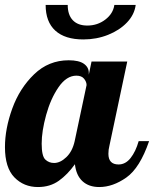

<svg xmlns="http://www.w3.org/2000/svg" viewBox="-33 -748 621 774"><path d="M151 -728H240Q240 -688 260.5 -666.5Q281 -645 319 -645Q360 -645 391.5 -669Q423 -693 428 -728H514Q509 -689 479 -657.5Q449 -626 402.5 -607.5Q356 -589 303 -589Q229 -589 190 -624.5Q151 -660 151 -728ZM-13 -155Q-13 -229 16.5 -310.5Q46 -392 104.5 -448.5Q163 -505 244 -505Q285 -505 305 -491Q325 -477 325 -454V-447L336 -500H480L408 -160Q404 -145 404 -128Q404 -85 445 -85Q473 -85 493.5 -111Q514 -137 526 -179H568Q531 -71 476.5 -32.5Q422 6 367 6Q325 6 299.5 -17.5Q274 -41 269 -86Q240 -45 204.5 -19.5Q169 6 120 6Q63 6 25 -33Q-13 -72 -13 -155ZM268 -179 316 -405Q316 -418 306 -430.5Q296 -443 275 -443Q235 -443 203 -396.5Q171 -350 153 -284.5Q135 -219 135 -169Q135 -119 149.5 -105Q164 -91 185 -91Q210 -91 234.5 -114.5Q259 -138 268 -179Z"/></svg>

Font: Lobster
Style: Regular
Weight: 400
Designer: Impallari Type
Foundry: Impallari Type
Version: Version 2.100